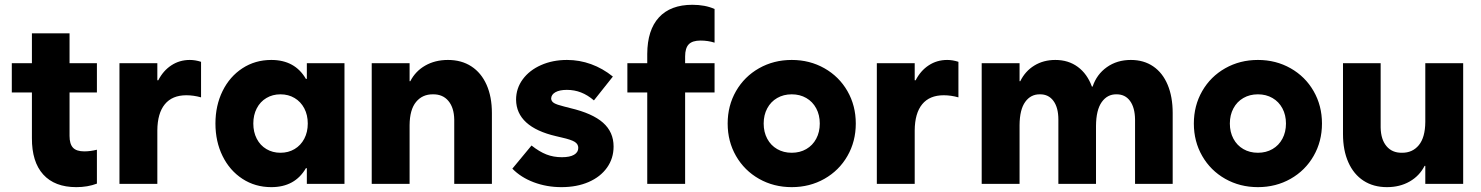

<svg xmlns="http://www.w3.org/2000/svg" viewBox="-20 -768 6188 802"><path d="M29.3 -503.9H113.3V-628.9H270.5V-503.9H384.8V-381.8H270.5V-200.2Q270.5 -166.5 284.9 -151.1Q299.3 -135.7 332 -135.7Q357.4 -135.7 384.8 -142.6V-1Q346.2 13.7 298.8 13.7Q208.5 13.7 160.6 -39.1Q112.8 -91.8 113.3 -191.4V-381.8H29.3Z M479 -503.9H637.2V-432.6H641.1Q661.6 -472.7 695.8 -495.1Q730 -517.6 772.9 -517.6Q795.9 -517.6 819.8 -509.8V-361.3Q788.6 -370.1 758.3 -370.1Q699.2 -370.1 668.5 -332.5Q637.7 -294.9 637.2 -223.1V0H479Z M1265.6 -252Q1265.6 -287.6 1251 -315.4Q1236.3 -343.3 1210.4 -358.6Q1184.6 -374 1151.4 -374Q1118.7 -374 1092.8 -358.6Q1066.9 -343.3 1052.5 -315.4Q1038.1 -287.6 1038.1 -252Q1038.1 -216.3 1052.5 -188.5Q1066.9 -160.6 1092.8 -145.3Q1118.7 -129.9 1151.4 -129.9Q1184.6 -129.9 1210.4 -145.3Q1236.3 -160.6 1251 -188.5Q1265.6 -216.3 1265.6 -252ZM1261.7 0V-65.4H1257.8Q1211.9 13.7 1113.3 13.7Q1045.9 13.7 992.7 -21Q939.5 -55.7 909.7 -116.2Q879.9 -176.8 879.9 -252Q879.9 -327.1 909.7 -387.7Q939.5 -448.2 992.7 -482.9Q1045.9 -517.6 1113.3 -517.6Q1211.9 -517.6 1257.8 -438.5H1261.7V-503.9H1418.9V0Z M1532.7 -503.9H1690.9V-428.7H1693.8Q1715.3 -470.7 1756.3 -494.1Q1797.4 -517.6 1851.1 -517.6Q1907.7 -517.6 1949 -490.7Q1990.2 -463.9 2012.5 -413.8Q2034.7 -363.8 2034.7 -295.9V0H1877.4V-268.6Q1876.5 -318.4 1853 -346.4Q1829.6 -374.5 1788.6 -374Q1744.6 -374.5 1718 -342.3Q1691.4 -310.1 1690.9 -245.1V0H1532.7Z M2120.1 -63.5 2200.2 -160.2Q2232.9 -134.3 2262.5 -122.8Q2292 -111.3 2327.1 -111.3Q2360.4 -111.3 2377.9 -121.6Q2395.5 -131.8 2395.5 -150.4Q2395.5 -166 2380.9 -175.3Q2366.2 -184.6 2327.1 -193.4L2302.7 -199.2Q2220.2 -218.3 2178.2 -256.6Q2136.2 -294.9 2135.7 -351.6Q2135.7 -398.9 2163.6 -436.8Q2191.4 -474.6 2240 -496.1Q2288.6 -517.6 2348.6 -517.6Q2400.4 -517.6 2449 -500Q2497.6 -482.4 2540 -448.2L2460.9 -348.6Q2434.6 -371.1 2407 -381.8Q2379.4 -392.6 2347.7 -392.6Q2317.4 -392.6 2300 -382.8Q2282.7 -373 2282.2 -356.4Q2282.7 -344.7 2294.2 -337.6Q2305.7 -330.6 2335.9 -323.2L2362.3 -316.4Q2455.1 -294.4 2499 -255.4Q2543 -216.3 2543 -156.2Q2543 -106.4 2515.6 -67.9Q2488.3 -29.3 2439 -7.8Q2389.6 13.7 2325.2 13.7Q2263.7 13.7 2209.7 -6.6Q2155.8 -26.9 2120.1 -63.5Z M2600.6 -503.9H2683.6V-543Q2684.1 -642.6 2732.4 -695.3Q2780.8 -748 2872.1 -748Q2925.3 -748 2964.8 -730.5V-589.8Q2937 -598.6 2906.2 -598.6Q2872.1 -598.6 2856.9 -582.8Q2841.8 -566.9 2841.8 -532.2V-503.9H2964.8V-381.8H2841.8V0H2683.6V-381.8H2600.6Z M3019.5 -252Q3019.5 -326.7 3054.4 -387.5Q3089.4 -448.2 3150.6 -482.9Q3211.9 -517.6 3287.1 -517.6Q3362.3 -517.6 3423.6 -482.9Q3484.9 -448.2 3519.8 -387.5Q3554.7 -326.7 3554.7 -252Q3554.7 -177.2 3519.8 -116.5Q3484.9 -55.7 3423.6 -21Q3362.3 13.7 3287.1 13.7Q3211.9 13.7 3150.6 -21Q3089.4 -55.7 3054.4 -116.5Q3019.5 -177.2 3019.5 -252ZM3404.3 -252Q3404.3 -287.6 3389.4 -315.4Q3374.5 -343.3 3347.9 -358.6Q3321.3 -374 3287.1 -374Q3252.9 -374 3226.3 -358.6Q3199.7 -343.3 3184.8 -315.4Q3169.9 -287.6 3169.9 -252Q3169.9 -216.3 3184.8 -188.5Q3199.7 -160.6 3226.3 -145.3Q3252.9 -129.9 3287.1 -129.9Q3321.3 -129.9 3347.9 -145.3Q3374.5 -160.6 3389.4 -188.5Q3404.3 -216.3 3404.3 -252Z M3642.6 -503.9H3800.8V-432.6H3804.7Q3825.2 -472.7 3859.4 -495.1Q3893.6 -517.6 3936.5 -517.6Q3959.5 -517.6 3983.4 -509.8V-361.3Q3952.1 -370.1 3921.9 -370.1Q3862.8 -370.1 3832 -332.5Q3801.3 -294.9 3800.8 -223.1V0H3642.6Z M4080.6 -503.9H4238.8V-428.7H4241.7Q4262.2 -470.7 4300.3 -494.1Q4338.4 -517.6 4388.2 -517.6Q4442.9 -517.6 4482.2 -488.5Q4521.5 -459.5 4541 -406.2H4543.9Q4561 -457.5 4603.5 -487.5Q4646 -517.6 4703.6 -517.6Q4757.8 -517.6 4797.1 -490.7Q4836.4 -463.9 4857.4 -413.8Q4878.4 -363.8 4878.4 -295.9V0H4721.2V-268.6Q4720.7 -318.4 4700.2 -346.4Q4679.7 -374.5 4643.1 -374Q4605.5 -374.5 4582 -341.6Q4558.6 -308.6 4558.1 -242.2V0H4400.9V-268.6Q4400.9 -318.4 4380.4 -346.4Q4359.9 -374.5 4323.7 -374Q4285.6 -374.5 4262.5 -342.5Q4239.3 -310.5 4238.8 -245.6V0H4080.6Z M4966.8 -252Q4966.8 -326.7 5001.7 -387.5Q5036.6 -448.2 5097.9 -482.9Q5159.2 -517.6 5234.4 -517.6Q5309.6 -517.6 5370.8 -482.9Q5432.1 -448.2 5467 -387.5Q5502 -326.7 5502 -252Q5502 -177.2 5467 -116.5Q5432.1 -55.7 5370.8 -21Q5309.6 13.7 5234.4 13.7Q5159.2 13.7 5097.9 -21Q5036.6 -55.7 5001.7 -116.5Q4966.8 -177.2 4966.8 -252ZM5351.6 -252Q5351.6 -287.6 5336.7 -315.4Q5321.8 -343.3 5295.2 -358.6Q5268.6 -374 5234.4 -374Q5200.2 -374 5173.6 -358.6Q5147 -343.3 5132.1 -315.4Q5117.2 -287.6 5117.2 -252Q5117.2 -216.3 5132.1 -188.5Q5147 -160.6 5173.6 -145.3Q5200.2 -129.9 5234.4 -129.9Q5268.6 -129.9 5295.2 -145.3Q5321.8 -160.6 5336.7 -188.5Q5351.6 -216.3 5351.6 -252Z M6091.8 0H5933.6V-75.2H5930.7Q5909.2 -33.2 5868.2 -9.8Q5827.1 13.7 5773.4 13.7Q5716.8 13.7 5675.5 -13.2Q5634.3 -40 5612.1 -90.1Q5589.8 -140.1 5589.8 -208V-503.9H5747.1V-235.4Q5748 -185.5 5771.5 -157.5Q5794.9 -129.4 5835.9 -129.9Q5879.9 -129.4 5906.5 -161.6Q5933.1 -193.8 5933.6 -258.8V-503.9H6091.8Z"/></svg>

Font: Wanted Sans ExtraBold
Style: Regular
Weight: 800
Designer: Original Design by Kil Hyung-jin and Kang Hanbin, Wanted Lab, Inc; Hangeul from Source Han Sans by Jang Soo-young and Ka
Foundry: Wanted Lab, Inc.
Version: Version 1.003